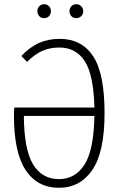

<svg xmlns="http://www.w3.org/2000/svg" viewBox="-20 -878 571 909"><path d="M475 -342Q475 -159 417.5 -74Q360 11 259 11Q157 11 101.5 -72.5Q46 -156 46 -331Q46 -354 48 -369H427Q423 -525 381 -589Q339 -653 261 -653Q216 -653 180 -637Q144 -621 108 -585L81 -613Q121 -655 164.5 -674.5Q208 -694 263 -694Q366 -694 420.5 -612.5Q475 -531 475 -342ZM427 -329H93Q94 -170 136.5 -100Q179 -30 259 -30Q336 -30 380 -98.5Q424 -167 427 -329ZM221 -825Q221 -811 212 -801.5Q203 -792 189 -792Q175 -792 166 -801.5Q157 -811 157 -825Q157 -839 166 -848.5Q175 -858 189 -858Q203 -858 212 -848.5Q221 -839 221 -825ZM374 -825Q374 -811 364.5 -801.5Q355 -792 341 -792Q327 -792 318 -801.5Q309 -811 309 -825Q309 -839 318 -848.5Q327 -858 341 -858Q355 -858 364.5 -848.5Q374 -839 374 -825Z"/></svg>

Font: Fira Sans Extra Condensed ExtraLight
Style: Regular
Weight: 275
Width: 1
Designer: Carrois Corporate & Edenspiekermann AG
Foundry: Carrois Corporate GbR & Edenspiekermann AG
Version: Version 4.203